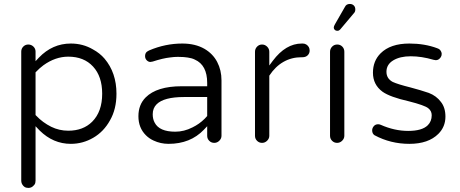

<svg xmlns="http://www.w3.org/2000/svg" viewBox="-20 -716 2291 957"><path d="M121.1 220.7Q136.7 220.7 146.5 210Q154.3 203.1 155.8 196.3Q157.2 189.5 157.2 184.6V-86.9Q175.8 -67.4 177.7 -65.4Q245.1 1 333 1Q392.6 1 444.8 -29.3Q497.1 -59.6 528.3 -116.2Q560.5 -171.9 560.5 -249Q560.5 -353.5 501 -423.8Q477.5 -451.2 443.4 -469.7Q393.6 -499 333 -499Q241.2 -499 173.8 -428.7L157.2 -411.1V-459Q157.2 -473.6 146.5 -483.9Q135.7 -494.1 121.1 -494.1Q106.4 -494.1 96.2 -483.9Q85.9 -473.6 85.9 -459V184.6Q85.9 199.2 96.7 210.9Q103.5 217.8 109.9 219.2Q116.2 220.7 121.1 220.7ZM320.3 -64.5Q275.4 -64.5 235.4 -84Q192.4 -105.5 160.2 -139.6L157.2 -142.6V-355.5Q177.7 -377 196.3 -390.6Q255.9 -433.6 320.3 -433.6Q398.4 -433.6 443.8 -384.3Q489.3 -335 489.3 -249Q489.3 -159.2 439.5 -109.4Q394.5 -64.5 320.3 -64.5Z M1012.7 -86.9V-39.1Q1012.7 -24.4 1022.9 -14.2Q1033.2 -3.9 1047.9 -3.9Q1062.5 -3.9 1073.2 -14.6Q1084 -25.4 1084 -39.1V-315.4Q1084 -366.2 1062.5 -407.2Q1041 -448.2 999 -472.7Q953.1 -499 888.7 -499Q803.7 -499 723.6 -464.8Q715.8 -460.9 710.9 -457Q703.1 -449.2 703.1 -436.5Q703.1 -423.8 711.4 -415.5Q719.7 -407.2 729.5 -407.2L741.2 -409.2Q792 -425.8 828.1 -429.7Q848.6 -432.6 866.7 -432.6Q884.8 -432.6 895.5 -431.6Q906.2 -430.7 916 -429.2Q925.8 -427.7 934.6 -425.3Q943.4 -422.9 951.2 -418.9Q1012.7 -391.6 1012.7 -302.7V-286.1H885.7Q761.7 -286.1 706.1 -230.5Q669.9 -194.3 669.9 -136.7Q669.9 -79.1 707 -42Q723.6 -25.4 745.1 -15.6Q780.3 1 820.3 1Q928.7 1 996.1 -69.3ZM853.5 -59.6Q774.4 -59.6 751 -104.5Q741.2 -122.1 741.2 -146.5Q741.2 -176.8 760.7 -196.3Q796.9 -232.4 897.5 -232.4H1012.7V-137.7Q1004.9 -129.9 1000 -124Q973.6 -97.7 939.5 -81.1Q897.5 -59.6 853.5 -59.6Z M1322.3 -39.1V-338.9Q1352.5 -384.8 1393.1 -407.7Q1433.6 -430.7 1482.4 -430.7H1487.3Q1503.9 -430.7 1513.7 -440.4Q1523.4 -450.2 1523.4 -463.9Q1523.4 -483.4 1506.8 -494.1Q1499 -499 1489.3 -499H1484.4Q1404.3 -499 1339.8 -413.1L1322.3 -389.6V-458Q1322.3 -472.7 1311.5 -483.4Q1300.8 -494.1 1286.1 -494.1Q1271.5 -494.1 1261.2 -483.4Q1251 -472.7 1251 -458V-39.1Q1251 -24.4 1261.2 -14.2Q1271.5 -3.9 1286.1 -3.9Q1300.8 -3.9 1311.5 -14.6Q1322.3 -25.4 1322.3 -39.1Z M1669.9 -564.5Q1673.8 -567.4 1675.8 -569.3L1744.1 -650.4Q1751 -657.2 1751 -668.9Q1751 -681.6 1743.2 -689Q1735.4 -696.3 1723.6 -696.3Q1706.1 -696.3 1699.2 -681.6Q1699.2 -681.6 1649.4 -594.7Q1643.6 -585 1643.6 -578.6Q1643.6 -572.3 1648.4 -567.4Q1653.3 -562.5 1660.2 -562.5Q1667 -562.5 1669.9 -564.5ZM1696.3 -39.1V-458Q1696.3 -473.6 1686 -483.9Q1675.8 -494.1 1661.1 -494.1Q1645.5 -494.1 1635.3 -483.4Q1625 -472.7 1625 -458V-39.1Q1625 -24.4 1635.3 -14.2Q1645.5 -3.9 1660.2 -3.9Q1674.8 -3.9 1685.5 -14.6Q1696.3 -25.4 1696.3 -39.1Z M2172.9 -467.8Q2168 -472.7 2159.2 -475.6Q2096.7 -499 2020.5 -499Q1925.8 -499 1877 -450.2Q1838.9 -412.1 1838.9 -353.5Q1838.9 -293.9 1886.7 -258.8Q1923.8 -232.4 2018.6 -210.9Q2018.6 -210.9 2018.6 -210.9Q2095.7 -191.4 2114.3 -176.8Q2131.8 -163.1 2131.8 -141.6Q2131.8 -111.3 2112.3 -91.8Q2084 -63.5 2014.6 -63.5Q1946.3 -63.5 1877.9 -93.8Q1871.1 -96.7 1865.2 -96.7Q1851.6 -96.7 1843.8 -87.9Q1835 -78.1 1835 -66.4Q1835 -49.8 1846.7 -42Q1926.8 1 2020.5 1Q2115.2 1 2165 -48.8Q2200.2 -84 2200.2 -134.8Q2200.2 -179.7 2177.7 -208Q2155.3 -238.3 2117.2 -252.9Q2077.1 -266.6 2025.4 -280.3Q1962.9 -295.9 1937.5 -307.6Q1906.2 -324.2 1906.2 -358.4Q1906.2 -394.5 1939.9 -415Q1973.6 -435.5 2027.3 -435.5Q2081.1 -435.5 2140.6 -418L2152.3 -416Q2167 -416 2176.8 -430.7Q2181.6 -437.5 2181.6 -447.3Q2181.6 -457 2172.9 -467.8Z"/></svg>

Font: FakePearl
Style: ExtraLight
Weight: 300
Version: Version 1.2